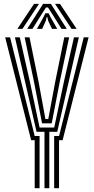

<svg xmlns="http://www.w3.org/2000/svg" viewBox="-20 -998 498 1018"><path d="M215.8 0V-299.2H173.8L113 -564.2L59.2 -800H85L138.5 -564.2L189.8 -321.8H267.5L318.8 -564.2L372.2 -800H398L344.2 -564.2L283.5 -299.2H241.5V0ZM164 0V-254.5H145.2L7.5 -800H33.5L164 -276.8H189.8V0ZM267.2 0V-276.8H293.2L424 -800H449.8L312 -254.5H293V0ZM203 -344.2 160.2 -564.2 110.8 -800H136.5L184.5 -564.2L220.8 -366.8H236L272.8 -564.2L320.8 -800H346.5L296.8 -564.2L254.2 -344.2ZM72 -844.8 160.5 -977.5H186.8L99 -844.8ZM124.2 -844.8 208.5 -977.5H249.8L334.2 -844.8H306.2L255.2 -926.5L234.5 -958.5H224L203 -926.2L152 -844.8ZM175.8 -844.8 208.5 -903.5 220.8 -927.8H237.8L250 -903.5L283.5 -844.8H255.8L235 -889L231 -907.2H227.2L223.5 -889L203.5 -844.8ZM359.5 -844.8 271.8 -977.5H298L386.5 -844.8Z"/></svg>

Font: Big Shoulders Inline Display Thin ExtraBold
Style: Regular
Weight: 800
Version: Version 2.002